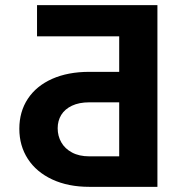

<svg xmlns="http://www.w3.org/2000/svg" viewBox="-20 -724 684 744"><path d="M54.9 -225Q54.9 -291.4 88 -341.4Q121.1 -391.3 182.3 -418.5Q243.6 -445.6 325.9 -445.6H441.9V-583.3H123.5V-704H590V0H325.9Q244 0 182.5 -28.6Q121.1 -57.2 88 -108.1Q54.9 -159.1 54.9 -225ZM441.9 -327.5H325.9Q286.7 -327.5 258.9 -314.4Q231.2 -301.3 217.3 -278.7Q203.5 -256 203.5 -227Q203.5 -196.9 217.6 -172.3Q231.6 -147.7 259.2 -133Q286.7 -118.2 325.9 -118.2H441.9Z"/></svg>

Font: Pretendard Std Variable
Style: Regular
Weight: 400
Designer: Base glyphs from Inter by Rasmus Andersson; Hangeul glyphs from Noto Sans CJK(Source Han Sans) by Jang Soo-young and Kan
Foundry: Kil Hyung-jin
Version: Version 1.309;Glyphs 3.2 (3225)